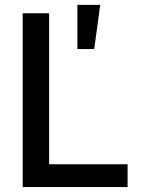

<svg xmlns="http://www.w3.org/2000/svg" viewBox="-20 -761 577 781"><path d="M72.3 -707H179.7V-92.8H499V0H72.3ZM294.9 -741.2H387.7L363.3 -561.5H294.9Z"/></svg>

Font: WEMIX Pretendard Medium
Style: Regular
Weight: 500
Designer: Base glyphs from Inter by Rasmus Andersson; Hangeul glyphs from Noto Sans CJK(Source Han Sans) by Jang Soo-young and Kan
Foundry: Kil Hyung-jin
Version: Version 1.000